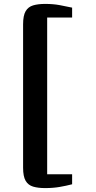

<svg xmlns="http://www.w3.org/2000/svg" viewBox="-20 -824 488 981"><path d="M98 -700Q98 -744.5 111 -766.8Q124 -789 149.2 -796.5Q174.5 -804 211 -804Q251.5 -804 285 -797.8Q318.5 -791.5 348.5 -785V-734.5H221V66.5H348.5V117.5Q318 125.5 284.5 131.2Q251 137 211 137Q174.5 137 149.2 129.5Q124 122 111 99.8Q98 77.5 98 33Z"/></svg>

Font: Merriweather
Style: Bold
Weight: 700
Designer: Eben Sorkin
Foundry: Eben Sorkin
Version: Version 2.100; ttfautohint (v1.7.19-72a1) -l 8 -r 50 -G 200 